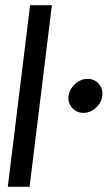

<svg xmlns="http://www.w3.org/2000/svg" viewBox="-20 -720 422 740"><path d="M302 -285Q275 -285 258 -304.5Q241 -324 244 -350Q248 -377 269.5 -396.5Q291 -416 318 -416Q344 -416 361 -396.5Q378 -377 374 -350Q371 -324 349.5 -304.5Q328 -285 302 -285ZM10 0 96 -700H180L94 0Z"/></svg>

Font: Inclusive Sans
Style: Italic
Weight: 400
Italic angle: -7°
Designer: Olivia King
Foundry: Olivia King
Version: Version 2.004